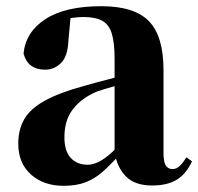

<svg xmlns="http://www.w3.org/2000/svg" viewBox="-20 -583 640 620"><path d="M185 17Q121 17 80 -19.5Q39 -56 39 -119Q39 -165 58.5 -198.5Q78 -232 125 -258Q172 -284 253 -306Q291 -317 342.5 -330Q394 -343 434 -353V-327Q394 -317 354.5 -306Q315 -295 292 -287Q243 -266 215.5 -230.5Q188 -195 188 -140Q188 -95 208.5 -73Q229 -51 263 -51Q276 -51 292.5 -57.5Q309 -64 331.5 -82.5Q354 -101 385 -136L404 -80H363Q335 -49 310.5 -27.5Q286 -6 256.5 5.5Q227 17 185 17ZM471 16Q416 16 387 -13Q358 -42 350 -91V-93V-393Q350 -445 341 -474.5Q332 -504 310 -516Q288 -528 250 -528Q226 -528 200 -523Q174 -518 136 -505L208 -529L201 -453Q199 -401 177 -379.5Q155 -358 126 -358Q70 -358 56 -410Q63 -480 127 -521.5Q191 -563 307 -563Q414 -563 461 -514.5Q508 -466 508 -357V-88Q508 -60 515.5 -48.5Q523 -37 537 -37Q548 -37 558 -45Q568 -53 582 -75L600 -62Q581 -21 550.5 -2.5Q520 16 471 16Z"/></svg>

Font: Noto Serif SC ExtraLight Black
Style: Regular
Weight: 900
Version: Version 2.002-H1;hotconv 1.1.0;makeotfexe 2.6.0